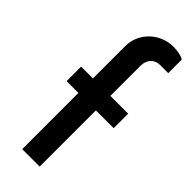

<svg xmlns="http://www.w3.org/2000/svg" viewBox="-245 -764 790 790"><g transform="rotate(45 149.5 -369.0)"><path d="M294.9 -411.6H191.4V-587.9C191.4 -623.5 215.3 -646 245.1 -646H293.5V-725.1C282.2 -732.4 257.3 -738.3 231.9 -738.3C155.3 -738.3 89.8 -677.7 89.8 -600.6V-411.6H21V-327.1H89.8V0H191.4V-327.1H294.9Z"/></g></svg>

Font: Now SemiBold
Style: Regular
Weight: 600
Designer: Alfredo Marco Pradil
Foundry: Alfredo Marco Pradil
Version: Version 1.200;hotconv 1.0.109;makeotfexe 2.5.65596